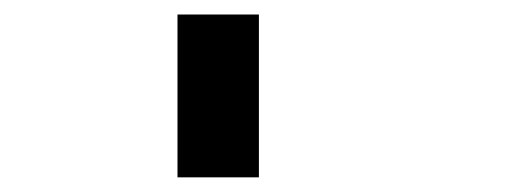

<svg xmlns="http://www.w3.org/2000/svg" viewBox="-20 -242 707 262"><path d="M333.3 0H222.2V-222.2H333.3Z"/></svg>

Font: Pixeloid Mono
Style: Regular
Weight: 400
Monospace: yes
Designer: GGBotNet
Foundry: GGBotNet
Version: 0.5